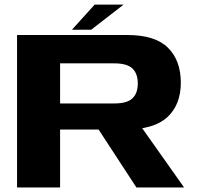

<svg xmlns="http://www.w3.org/2000/svg" viewBox="-20 -830 885 850"><path d="M55.5 0H246V-256.5H533Q661.5 -256.5 721 -311.5Q780.5 -366.5 780.5 -464Q780.5 -562 723.8 -618.5Q667 -675 544 -675H55.5ZM584 0H795L568.5 -320.5L377 -317ZM246 -372V-549.5H486Q542 -549.5 566 -527Q590 -504.5 590 -460.5Q590 -417.5 566.5 -394.8Q543 -372 486 -372ZM298.5 -698.5H384L527 -809.5H399Z"/></svg>

Font: Anybody Expanded
Style: Bold
Weight: 700
Width: 7
Designer: Tyler Finck
Foundry: Etcetera Type Company
Version: Version 1.113;gftools[0.9.25]